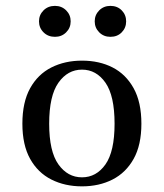

<svg xmlns="http://www.w3.org/2000/svg" viewBox="-20 -639 571 670"><path d="M266.1 11.3Q206.5 11.3 159.3 -12.5Q112.1 -36.3 85.1 -84.7Q58.1 -133.1 58.1 -207.3Q58.1 -282.3 85.1 -331Q112.1 -379.8 159.3 -403.6Q206.5 -427.4 266.1 -427.4Q326.6 -427.4 373 -403.6Q419.4 -379.8 446.4 -331Q473.4 -282.3 473.4 -207.3Q473.4 -133.1 446.4 -84.7Q419.4 -36.3 372.6 -12.5Q325.8 11.3 266.1 11.3ZM266.1 -20.2Q316.1 -20.2 348 -65.3Q379.8 -110.5 379.8 -207.3Q379.8 -304.8 348 -350.4Q316.1 -396 266.1 -396Q216.1 -396 183.9 -350.4Q151.6 -304.8 151.6 -207.3Q151.6 -110.5 183.9 -65.3Q216.1 -20.2 266.1 -20.2ZM365.3 -510.5Q341.9 -510.5 326.2 -526.2Q310.5 -541.9 310.5 -564.5Q310.5 -587.1 326.2 -602.8Q341.9 -618.5 365.3 -618.5Q389.5 -618.5 404.8 -602.8Q420.2 -587.1 420.2 -564.5Q420.2 -541.9 404.8 -526.2Q389.5 -510.5 365.3 -510.5ZM171.8 -510.5Q147.6 -510.5 131.9 -526.2Q116.1 -541.9 116.1 -564.5Q116.1 -587.1 131.9 -602.8Q147.6 -618.5 171.8 -618.5Q195.2 -618.5 210.9 -602.8Q226.6 -587.1 226.6 -564.5Q226.6 -541.9 210.9 -526.2Q195.2 -510.5 171.8 -510.5Z"/></svg>

Font: Playfair 12pt Medium
Style: Regular
Weight: 500
Designer: Claus Eggers Sørensen
Foundry: Claus Eggers Sørensen
Version: Version 2.000;gftools[0.9.28]